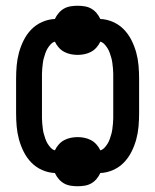

<svg xmlns="http://www.w3.org/2000/svg" viewBox="-20 -594 540 668"><path d="M250 54Q238 54 225.5 52Q213 50 202.5 44Q192 38 184 28.5Q176 19 171 8Q148 7 126.5 -2.5Q105 -12 89 -28.5Q73 -45 62.5 -66Q52 -87 46 -109Q40 -131 38 -154Q36 -177 36 -200V-320Q36 -343 38 -366Q40 -389 46 -411Q52 -433 62.5 -454Q73 -475 89 -491.5Q105 -508 126.5 -517.5Q148 -527 171 -528Q176 -539 184 -548.5Q192 -558 202.5 -564Q213 -570 225.5 -572Q238 -574 250 -574Q262 -574 274.5 -572Q287 -570 297.5 -564Q308 -558 316 -548.5Q324 -539 329 -528Q352 -527 373.5 -517.5Q395 -508 411 -491.5Q427 -475 437.5 -454Q448 -433 454 -411Q460 -389 462 -366Q464 -343 464 -320V-200Q464 -177 462 -154Q460 -131 454 -109Q448 -87 437.5 -66Q427 -45 411 -28.5Q395 -12 373.5 -2.5Q352 7 329 8Q324 19 316 28.5Q308 38 297.5 44Q287 50 274.5 52Q262 54 250 54ZM329 -71Q337 -73 343.5 -80Q350 -87 354.5 -94.5Q359 -102 362 -110.5Q365 -119 367.5 -128Q370 -137 371 -146Q372 -155 373 -164Q374 -173 374 -182Q374 -191 374 -200V-320Q374 -329 374 -338Q374 -347 373 -356Q372 -365 371 -374Q370 -383 367.5 -392Q365 -401 362 -409.5Q359 -418 354.5 -425.5Q350 -433 343.5 -440Q337 -447 329 -449Q324 -438 315.5 -428.5Q307 -419 296.5 -413.5Q286 -408 274 -405.5Q262 -403 250 -403Q238 -403 226 -405.5Q214 -408 203.5 -413.5Q193 -419 184.5 -428.5Q176 -438 171 -449Q163 -447 156.5 -440Q150 -433 145.5 -425.5Q141 -418 138 -409.5Q135 -401 132.5 -392Q130 -383 129 -374Q128 -365 127 -356Q126 -347 126 -338Q126 -329 126 -320V-200Q126 -191 126 -182Q126 -173 127 -164Q128 -155 129 -146Q130 -137 132.5 -128Q135 -119 138 -110.5Q141 -102 145.5 -94.5Q150 -87 156.5 -80Q163 -73 171 -71Q176 -82 184.5 -91.5Q193 -101 203.5 -106.5Q214 -112 226 -114.5Q238 -117 250 -117Q262 -117 274 -114.5Q286 -112 296.5 -106.5Q307 -101 315.5 -91.5Q324 -82 329 -71Z"/></svg>

Font: Iosevka Term Curly Semibold
Style: Regular
Weight: 600
Designer: Belleve Invis
Foundry: Belleve Invis
Version: Version 32.3.0